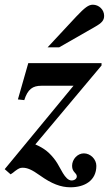

<svg xmlns="http://www.w3.org/2000/svg" viewBox="-63 -717 472 815"><path d="M188 -516 340 -603C370 -620 379 -631 379 -650C379 -676 357 -697 331 -697C313 -697 297 -685 261 -647L139 -516ZM13 -295 40 -292C55 -339 76 -353 113 -353H249L-43 1L-18 23C-11 19 -5 14 1 9C16 -2 22 -5 33 -5C53 -5 72 3 107 28C156 63 195 78 236 78C297 78 346 49 346 -13C346 -41 321 -66 293 -66C266 -66 243 -41 243 -13C243 15 263 16 263 32C263 41 254 49 241 49C212 49 194 -6 173 -35C148 -69 126 -87 87 -104L368 -439V-449H57Z"/></svg>

Font: XITS
Style: Bold Italic
Weight: 700
Italic angle: -16.33°
Designer: MicroPress Inc., with final additions and corrections provided by Coen Hoffman, Elsevier (retired)
Version: Version 1.302